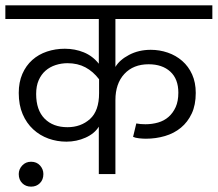

<svg xmlns="http://www.w3.org/2000/svg" viewBox="-30 -650 813 717"><path d="M40 0Q40 -18 53 -32Q66 -46 86 -46Q107 -46 119.5 -32Q132 -18 132 0Q132 21 119 34Q106 47 86 47Q66 47 53 34Q40 21 40 0ZM340 -354Q318 -383 289 -398.5Q260 -414 222 -414Q199 -414 177.5 -407Q156 -400 140 -386Q124 -372 114.5 -350.5Q105 -329 105 -299Q105 -239 136.5 -207Q168 -175 222 -175Q272 -175 306 -205.5Q340 -236 340 -302ZM401 0H339V-177Q323 -151 289.5 -136Q256 -121 218 -121Q183 -121 151 -132.5Q119 -144 94 -167Q69 -190 54.5 -224Q40 -258 40 -303Q40 -343 53.5 -374Q67 -405 90.5 -426Q114 -447 145.5 -457.5Q177 -468 212 -468Q250 -468 283 -454.5Q316 -441 339 -412V-579H-10V-630H763V-579H401V-400Q416 -426 452 -445Q488 -464 533 -464Q566 -464 596.5 -453.5Q627 -443 650.5 -422.5Q674 -402 687.5 -372Q701 -342 701 -303Q701 -258 686 -226Q671 -194 645.5 -173Q620 -152 586 -142Q552 -132 515 -132Q504 -132 489.5 -133.5Q475 -135 467 -139L479 -189Q494 -186 513 -186Q538 -186 560.5 -192.5Q583 -199 599.5 -213.5Q616 -228 626 -250Q636 -272 636 -304Q636 -355 606 -382.5Q576 -410 525 -410Q468 -410 434.5 -374Q401 -338 401 -276Z"/></svg>

Font: Ek Mukta Light
Style: Regular
Weight: 300
Designer: Girish Dalvi and Yashodeep Gholap
Foundry: Ek Type
Version: Version 2.538;PS 1.002;hotconv 16.6.51;makeotf.lib2.5.65220;